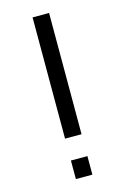

<svg xmlns="http://www.w3.org/2000/svg" viewBox="-112 -773 539 826"><g transform="rotate(-15 157.0 -360.0)"><path d="M120 0V-82.5H193.5V0ZM120 -180V-720H193.5V-180Z"/></g></svg>

Font: Manrope ExtraLight
Style: Regular
Weight: 400
Version: Version 4.504